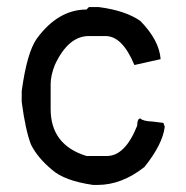

<svg xmlns="http://www.w3.org/2000/svg" viewBox="-20 -525 528 544"><path d="M231.9 -504.9H260.3Q335.4 -495.1 377.4 -465.8Q431.2 -411.1 435.1 -357.4L360.8 -340.8Q326.7 -422.9 278.8 -422.9H231.9Q173.3 -422.9 135.3 -340.8Q123.5 -310.5 123.5 -287.1V-215.8Q123.5 -114.3 225.1 -83H282.7Q334.5 -83 368.7 -168.9Q368.7 -188.5 377.4 -189.5Q385.3 -181.6 411.6 -180.7L442.9 -176.8L446.8 -166Q440.9 -116.2 389.2 -51.8Q324.7 -1 256.3 -1H243.7Q162.6 -12.7 127.4 -43.9Q86.4 -78.1 67.9 -115.2Q52.2 -155.3 41.5 -236.3V-266.6Q56.2 -376 84.5 -416Q145 -498 225.1 -498Z"/></svg>

Font: LaylaThuluth
Style: Regular
Weight: 400
Version: Version 2.0